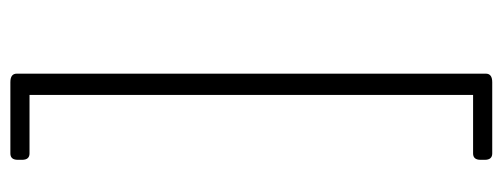

<svg xmlns="http://www.w3.org/2000/svg" viewBox="-312 -496 946 361"><g transform="rotate(90 160.5 -315.0)"><path d="M134 138Q118 138 118 126V-756Q118 -768 134 -768H268Q280 -768 280 -754V-746Q280 -732 268 -732H158V102H268Q280 102 280 116V124Q280 138 268 138Z"/></g></svg>

Font: Asap Semi Expanded Thin
Style: Regular
Weight: 100
Width: 6
Designer: Pablo Cosgaya
Foundry: Omnibus-Type
Version: Version 3.001; ttfautohint (v1.8.4.7-5d5b)